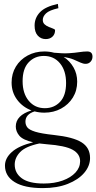

<svg xmlns="http://www.w3.org/2000/svg" viewBox="-20 -700 494 985"><path d="M207.5 -122Q181.5 -122 157.5 -128.5Q110.5 -113.5 110.5 -76Q110.5 -59.5 120 -46.8Q129.5 -34 160.8 -24.2Q192 -14.5 257 -7.5Q355 3 398.5 30.2Q442 57.5 442 110.5Q442 151.5 412 186.8Q382 222 327.5 243.5Q273 265 199.5 265Q105 265 55.2 234.2Q5.5 203.5 5.5 149.5Q5.5 111.5 40.8 79.8Q76 48 150 30Q97.5 18 79.2 -3.8Q61 -25.5 61 -51Q61 -108.5 141.5 -133.5Q96 -150.5 67.8 -188.5Q39.5 -226.5 39.5 -276.5Q39.5 -322.5 61.5 -358.5Q83.5 -394.5 121.8 -415.2Q160 -436 207.5 -436Q233.5 -436 257.5 -429.5Q303 -425 334 -427Q365 -429 387 -432.5Q409 -436 427.5 -436Q454.5 -436 454.5 -409.5Q454.5 -394 444.5 -383.2Q434.5 -372.5 419.5 -372.5Q406.5 -372.5 392.2 -379.2Q378 -386 357.8 -394.5Q337.5 -403 306.5 -408Q338.5 -387 357.2 -354.2Q376 -321.5 376 -281Q376 -235.5 353.8 -199.5Q331.5 -163.5 293.2 -142.8Q255 -122 207.5 -122ZM210 -145Q257.5 -145 288.2 -177.5Q319 -210 319 -274Q319 -337.5 287.8 -375.2Q256.5 -413 205 -413Q158 -413 127 -380.2Q96 -347.5 96 -283.5Q96 -220.5 127.5 -182.8Q159 -145 210 -145ZM55.5 144.5Q55.5 188 92 214.8Q128.5 241.5 204.5 241.5Q259.5 241.5 301.5 226.2Q343.5 211 367.2 185.2Q391 159.5 391 127Q391 90 353 68.5Q315 47 219.5 40Q199.5 38.5 182 36Q111.5 51 83.5 80Q55.5 109 55.5 144.5ZM262.5 -545Q262.5 -524.5 249.2 -512Q236 -499.5 214.5 -499.5Q190 -499.5 173.8 -517.2Q157.5 -535 157.5 -569Q157.5 -608 184.8 -637Q212 -666 277 -680L279.5 -658Q233 -647.5 216.2 -631.5Q199.5 -615.5 199.5 -598Q199.5 -583.5 209 -575Q218.5 -566.5 231 -561.5Q243.5 -556.5 253 -553Q262.5 -549.5 262.5 -545Z"/></svg>

Font: Newsreader Text Light
Style: Regular
Weight: 300
Designer: Hugues Gentile
Foundry: Production Type
Version: Version 1.001